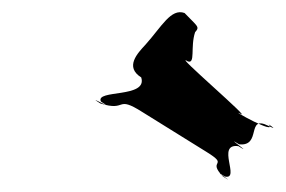

<svg xmlns="http://www.w3.org/2000/svg" viewBox="-20 -867 461 310"><path d="M215 -795C202 -781 181 -759 208 -742C219 -708 133 -723 143 -703C170 -686 115 -717 142 -700C186 -686 166 -714 210 -686C237 -669 286 -639 313 -622C352 -598 313 -610 340 -582C367 -565 316 -599 343 -582C369 -576 328 -636 365 -631C392 -614 339 -651 366 -634C403 -630 377 -682 413 -664C441 -650 387 -683 414 -666C428 -648 351 -691 367 -684C394 -667 256 -785 283 -768C296 -763 287 -791 295 -815C303 -824 299 -824 278 -846C256 -854 241 -824 215 -795Z"/></svg>

Font: Hussar Przerywany
Style: Obl
Weight: 400
Foundry: Cannot Into Space Fonts
Version: Version 0.982